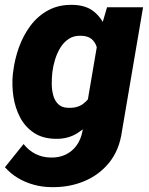

<svg xmlns="http://www.w3.org/2000/svg" viewBox="-32 -558 610 786"><path d="M406.2 -528.3H553.7L467.3 -21Q457 55.2 415.8 106.7Q374.5 158.2 312 184.1Q249.5 210 175.3 208Q140.1 207.5 106.2 198.2Q72.3 189 42 171.1Q11.7 153.3 -11.7 126.5L64.5 31.7Q85.4 58.1 113.5 72.3Q141.6 86.4 175.3 86.9Q210 87.9 237.1 74.7Q264.2 61.5 281.7 37.1Q299.3 12.7 305.7 -21.5L372.1 -411.6ZM20.5 -254.4 22 -264.6Q27.8 -314.5 45.4 -363.8Q63 -413.1 93 -453.1Q123 -493.2 166.3 -516.4Q209.5 -539.6 267.1 -538.1Q320.3 -536.6 352.3 -510.7Q384.3 -484.9 400.4 -444.3Q416.5 -403.8 421.4 -357.2Q426.3 -310.5 424.8 -267.6L423.8 -254.9Q416 -212.4 398.2 -165.5Q380.4 -118.7 352.3 -78.1Q324.2 -37.6 284.9 -12.9Q245.6 11.7 194.8 10.3Q141.6 9.3 106 -14.9Q70.3 -39.1 50 -77.9Q29.8 -116.7 22.9 -162.8Q16.1 -209 20.5 -254.4ZM182.6 -264.6 181.6 -254.4Q179.7 -235.4 179.9 -212.2Q180.2 -189 186 -167.5Q191.9 -146 206.1 -131.8Q220.2 -117.7 245.6 -116.7Q283.2 -114.7 307.6 -132.3Q332 -149.9 345.2 -179Q358.4 -208 362.3 -240.7L366.7 -279.8Q369.1 -301.8 369.4 -324.5Q369.6 -347.2 363.5 -366.7Q357.4 -386.2 342.3 -398.7Q327.1 -411.1 298.8 -411.6Q270 -412.6 249.3 -398.7Q228.5 -384.8 214.8 -362.3Q201.2 -339.8 193.4 -314Q185.5 -288.1 182.6 -264.6Z"/></svg>

Font: Roboto Black
Style: Italic
Weight: 900
Italic angle: -12°
Designer: Christian Robertson
Foundry: Google
Version: Version 3.0; 2020